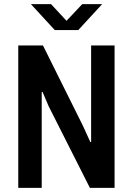

<svg xmlns="http://www.w3.org/2000/svg" viewBox="-20 -905 640 925"><path d="M68 0V-686H187L380 -298L415 -221H419V-686H532V0H413L214 -394L185 -462L181 -461V0ZM244 -760 129 -885H226L318 -786H283L376 -885H472L357 -760Z"/></svg>

Font: Chivo Mono Medium
Style: Regular
Weight: 500
Monospace: yes
Designer: Hector Gatti
Foundry: Omnibus-Type
Version: Version 1.008